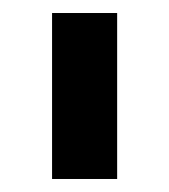

<svg xmlns="http://www.w3.org/2000/svg" viewBox="-20 -720 259 295"><path d="M160 -700H60V-445H160Z"/></svg>

Font: Montserrat_SPRD_medium Medium
Style: Regular
Weight: 400
Designer: Julieta Ulanovsky edited by Nelly Hempel
Foundry: Julieta Ulanovsky
Version: Version 4.000;PS 004.000;hotconv 1.0.88;makeotf.lib2.5.64775